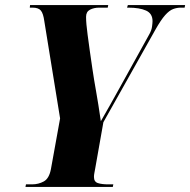

<svg xmlns="http://www.w3.org/2000/svg" viewBox="-20 -734 747 754"><path d="M80 0 82 -10H106Q131 -10 152 -21.5Q173 -33 180 -70L216 -269L154 -651Q150 -681 140.5 -692.5Q131 -704 108 -704H97L98 -714H405L403 -704H370Q349 -704 333.5 -696Q318 -688 318 -668Q318 -653 319.5 -637.5Q321 -622 324 -598Q327 -574 333 -532L343 -463Q349 -422 357.5 -374.5Q366 -327 376 -258Q394 -290 413 -323Q432 -356 452 -393L565 -597Q575 -614 577 -629Q579 -644 579 -651Q579 -681 553.5 -692.5Q528 -704 484 -704H479L482 -714H707L705 -704H690Q675 -704 660 -698.5Q645 -693 628.5 -674.5Q612 -656 590 -617L386 -254L354 -73Q352 -61 350.5 -54Q349 -47 349 -39Q349 -20 364.5 -15Q380 -10 405 -10H425L423 0Z"/></svg>

Font: Noto Serif Display ExtraCondensed Black
Style: Italic
Weight: 900
Width: 2
Italic angle: -12°
Designer: Monotype Design Team
Foundry: Monotype Imaging Inc.
Version: Version 2.009